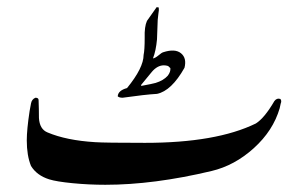

<svg xmlns="http://www.w3.org/2000/svg" viewBox="-20 -513 838 532"><path d="M387.2 -455.1 414.1 -493.2 419.9 -492.2Q420.9 -484.9 418.9 -475.1Q417 -460.9 417 -458Q416 -431.2 415 -403.8Q412.1 -372.1 403.8 -351.1Q410.2 -352.1 419.2 -359.6Q428.2 -367.2 432.1 -368.2Q464.8 -378.9 481.4 -365.5Q498 -352.1 491.2 -325.2Q455.1 -261.2 415 -252.9Q381.8 -251 319.8 -242.2Q310.1 -242.2 306.2 -246.1Q307.1 -262.2 332 -269Q377.9 -325.2 377.9 -360.8Q380.9 -374 380.9 -408.2Q379.9 -439 387.2 -455.1ZM371.1 -277.8V-274.9Q402.8 -280.8 411.1 -283.2Q433.1 -290 444.8 -303.2Q453.1 -314 452.1 -324.2L445.8 -330.1Q439.9 -332 434.1 -332Q416 -332 400.4 -313.5Q384.8 -294.9 371.1 -277.8ZM86.9 -235.8Q87.9 -210.9 87.9 -186Q89.8 -154.8 111.8 -146Q164.1 -124 243.2 -119.1Q271 -117.2 381.8 -117.2Q579.1 -117.2 689 -170.9Q712.9 -186 740.2 -232.9Q747.1 -242.2 756.8 -238.8Q761.2 -233.9 757.8 -226.1Q754.9 -214.8 754.9 -212.9Q736.8 -150.9 683.3 -102.5Q629.9 -54.2 565.9 -39.1Q405.8 -1 272 -1Q226.1 -1 181.2 -5.4Q136.2 -9.8 116.2 -16.1Q82 -26.9 65.9 -53.2Q54.2 -82 54.2 -124Q54.2 -153.8 62 -205.1Q64 -214.8 65.9 -226.3Q67.9 -237.8 78.1 -242.2Q86.9 -242.2 86.9 -235.8Z"/></svg>

Font: Jameel Khushkhat-L
Style: Regular
Weight: 400
Version: Version 3.5